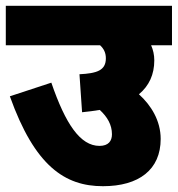

<svg xmlns="http://www.w3.org/2000/svg" viewBox="-20 -642 613 662"><path d="M0 -622V-486H325C338 -474 345 -460 345 -441C345 -399 314 -389 254 -386L263 -255C285 -257 305 -260 324 -263C350 -239 366 -212 366 -179C366 -156 354 -139 323 -139C257 -139 206 -214 157 -357L14 -310C100 -69 204 0 335 0C459 0 534 -57 534 -163C534 -226 501 -279 459 -317C494 -346 512 -385 512 -434C512 -453 508 -470 501 -486H573V-622Z"/></svg>

Font: Noto Sans Devanagari UI SemiCondensed Black
Style: Regular
Weight: 900
Width: 4
Designer: Jelle Bosma - Monotype Design Team
Foundry: Monotype Imaging Inc.
Version: Version 2.004